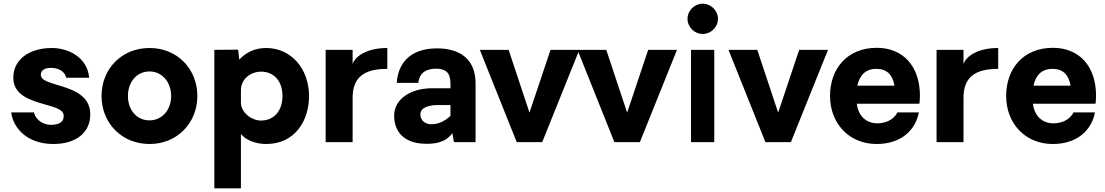

<svg xmlns="http://www.w3.org/2000/svg" viewBox="-20 -770 5987 1040"><path d="M269 10C391 10 469 -51 469 -150C469 -248 385 -281 310 -304C251 -323 201 -332 201 -366C201 -391 227 -405 265 -402C306 -399 331 -379 339 -349H463C453 -461 349 -510 261 -510C135 -510 52 -445 52 -349C52 -255 144 -227 221 -205C277 -189 325 -177 325 -143C325 -115 311 -97 264 -94C221 -91 175 -115 164 -161H41C50 -80 124 10 269 10Z M790 10C941 10 1049 -105 1049 -250C1049 -396 941 -510 790 -510C638 -510 530 -396 530 -250C530 -105 638 10 790 10ZM790 -118C719 -118 673 -176 673 -250C673 -324 719 -383 790 -383C859 -383 907 -324 907 -250C907 -176 859 -118 790 -118Z M1422 10C1578 10 1654 -117 1654 -250C1654 -396 1558 -510 1422 -510C1362 -510 1313 -487 1276 -447L1270 -501L1141 -500V250H1285V-44C1313 -10 1366 10 1422 10ZM1393 -382C1463 -382 1510 -332 1510 -250C1510 -168 1463 -117 1393 -117C1344 -117 1285 -160 1285 -214V-281C1285 -347 1344 -382 1393 -382Z M2078 -510C1966 -510 1904 -465 1890 -423V-500H1744V0H1890V-240C1890 -354 1955 -397 2078 -397Z M2267 8C2337 13 2397 0 2430 -49L2439 0H2556V-318C2556 -451 2470 -508 2347 -508C2193 -508 2135 -418 2129 -321H2246C2252 -382 2297 -398 2343 -398C2393 -398 2420 -377 2420 -319V-292H2321C2208 -292 2115 -236 2115 -143C2115 -49 2177 2 2267 8ZM2318 -97C2282 -97 2257 -118 2257 -151C2257 -185 2297 -201 2352 -201H2420V-142C2393 -118 2360 -97 2318 -97Z M3118 -500H2962L2848 -160L2735 -500H2579L2779 0H2917Z M3647 -500H3491L3377 -160L3264 -500H3108L3308 0H3446Z M3786 -586C3831 -586 3869 -623 3869 -668C3869 -713 3831 -750 3786 -750C3742 -750 3704 -713 3704 -668C3704 -623 3742 -586 3786 -586ZM3723 -500V0H3849V-500Z M4465 -500H4309L4195 -160L4082 -500H3926L4126 0H4264Z M4963 -251C4963 -409 4874 -511 4729 -511C4569 -511 4476 -398 4476 -250C4476 -101 4580 10 4728 10C4865 10 4940 -69 4957 -161H4841C4817 -115 4769 -102 4732 -102C4672 -102 4629 -142 4621 -208H4960C4962 -223 4963 -237 4963 -251ZM4727 -397C4785 -397 4815 -364 4825 -306H4624C4636 -361 4667 -397 4727 -397Z M5387 -510C5275 -510 5213 -465 5199 -423V-500H5053V0H5199V-240C5199 -354 5264 -397 5387 -397Z M5917 -251C5917 -409 5828 -511 5683 -511C5523 -511 5430 -398 5430 -250C5430 -101 5534 10 5682 10C5819 10 5894 -69 5911 -161H5795C5771 -115 5723 -102 5686 -102C5626 -102 5583 -142 5575 -208H5914C5916 -223 5917 -237 5917 -251ZM5681 -397C5739 -397 5769 -364 5779 -306H5578C5590 -361 5621 -397 5681 -397Z"/></svg>

Font: Oakes Bold
Style: Regular
Weight: 700
Designer: Samuel Oakes
Foundry: Samuel Oakes
Version: Version 1.003;PS 001.003;hotconv 1.0.88;makeotf.lib2.5.64775